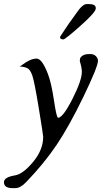

<svg xmlns="http://www.w3.org/2000/svg" viewBox="-34 -721 520 963"><path d="M401.4 -700.7Q401.4 -700.7 411.6 -700.7Q446.3 -700.7 446.3 -680.7V-678.2Q446.3 -659.7 369.6 -591.6Q293 -523.4 283.7 -523.4Q267.1 -523.4 267.1 -534.2V-536.1Q267.1 -536.6 291.5 -573.2Q315.9 -609.9 324.5 -620.8Q333 -631.8 345.2 -649.9Q378.9 -700.7 401.4 -700.7ZM257.3 -130.4Q281.2 -130.4 328.9 -223.9Q376.5 -317.4 376.5 -360.4Q376.5 -371.1 374 -383.8L371.6 -395L366.2 -415Q366.2 -428.2 371.1 -434.1Q384.3 -449.7 410.2 -449.7H421.4Q437 -449.7 447.3 -439Q457.5 -428.2 457.5 -416.5Q457.5 -387.2 385.5 -238Q313.5 -88.9 250.7 4.6Q188 98.1 96.7 192.9Q67.9 222.7 42.5 222.7H29.3Q-14.2 222.7 -14.2 192.9Q-14.2 167.5 41 158.7Q81.5 151.9 132.1 91.1Q182.6 30.3 182.6 -34.7Q182.6 -44.4 160.6 -178Q138.7 -311.5 128.2 -341.8Q117.7 -372.1 103.5 -378.9Q89.4 -385.7 68.4 -387.2H63Q66.9 -387.7 77.1 -395.5Q118.2 -426.8 148.9 -427.2Q148.9 -427.2 149.4 -427.2Q176.8 -427.2 206.1 -350.6Q223.6 -305.7 236.6 -218Q249.5 -130.4 257.3 -130.4Z"/></svg>

Font: Averia Serif Libre Light
Style: Italic
Weight: 300
Italic angle: -8.5°
Version: Version 1.002